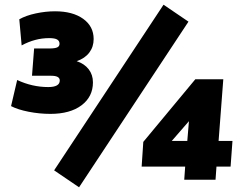

<svg xmlns="http://www.w3.org/2000/svg" viewBox="-20 -764 1013 816"><path d="M375 -414Q375 -353 326.5 -316.5Q278 -280 194 -280Q148 -280 102 -289Q56 -298 27 -313L53 -424Q117 -394 185 -394Q234 -394 234 -422Q234 -442 198 -442H116L125 -558H190Q213 -558 223 -562.5Q233 -567 233 -578Q233 -590 223 -596Q213 -602 189 -602Q129 -602 72 -571L62 -682Q90 -698 132 -707Q174 -716 214 -716Q289 -716 333.5 -684Q378 -652 378 -598Q378 -565 359.5 -540.5Q341 -516 306 -504Q339 -493 357 -469.5Q375 -446 375 -414ZM210 -40 675 -744 781 -672 316 32ZM960 -56H900L896 0H763L767 -56H582L589 -161L810 -427H929L909 -165H968ZM776 -165 783 -249 710 -165Z"/></svg>

Font: Muli Black
Style: Italic
Weight: 900
Italic angle: -4.541°
Designer: Vernon Adams
Foundry: Vernon Adams
Version: Version 2.001